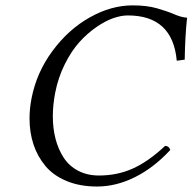

<svg xmlns="http://www.w3.org/2000/svg" viewBox="-20 -678 710 708"><path d="M337.9 9.8Q274.4 9.8 225.6 -10.5Q176.8 -30.8 147.5 -65.9Q118.2 -101.1 103.5 -145.3Q88.9 -189.5 88.9 -241.2Q88.9 -277.3 96.2 -314.9Q114.7 -410.6 173.6 -490.2Q232.4 -569.8 311.3 -614Q390.1 -658.2 469.2 -658.2Q520.5 -658.2 558.6 -647.5Q596.7 -636.7 623 -625.2Q649.4 -613.8 669.9 -612.8Q662.6 -546.9 661.1 -458L631.8 -454.1Q616.7 -621.1 451.2 -621.1Q427.2 -621.1 397.9 -611.1Q368.7 -601.1 335.4 -578.1Q302.2 -555.2 272.9 -522.9Q243.7 -490.7 219 -441.4Q194.3 -392.1 183.1 -334Q174.8 -290 174.8 -249.5Q174.8 -204.6 184.8 -166Q194.8 -127.4 214.8 -96.7Q234.9 -65.9 268.3 -48.3Q301.8 -30.8 345.2 -30.8Q412.1 -30.8 469.5 -56.4Q526.9 -82 588.9 -140.1Q603 -140.1 607.9 -125Q546.9 -59.1 477.5 -24.7Q408.2 9.8 337.9 9.8Z"/></svg>

Font: Linux Libertine G
Style: Italic
Weight: 400
Italic angle: -12°
Designer: Philipp H. Poll
Foundry: Philipp H. Poll
Version: Version 5.1.3